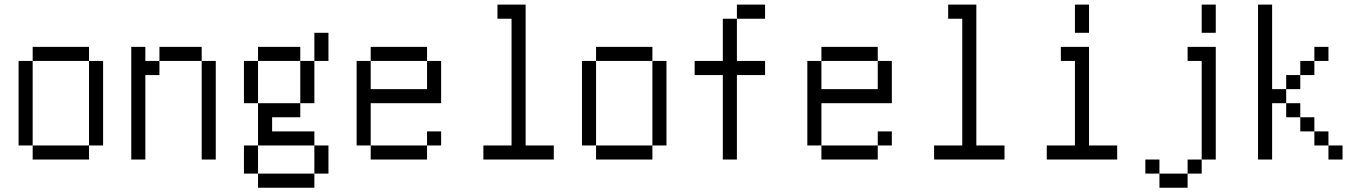

<svg xmlns="http://www.w3.org/2000/svg" viewBox="-20 -708 6040 852"><path d="M125 -62.5V0H375V-62.5ZM125 -62.5Q125 -62.5 125 -437.5H62.5Q62.5 -437.5 62.5 -62.5ZM375 -62.5H437.5Q437.5 -62.5 437.5 -437.5H375Q375 -437.5 375 -62.5ZM125 -437.5H375V-500H125Z M562.5 -500Q562.5 -500 562.5 0H625Q625 0 625 -375H687.5V-437.5H625V-500ZM875 -437.5V0H937.5V-437.5ZM687.5 -437.5H875V-500H687.5Z M1125 62.5V125H1375V62.5ZM1125 62.5Q1125 62.5 1125 -62.5H1062.5Q1062.5 -62.5 1062.5 62.5ZM1375 62.5H1437.5Q1437.5 62.5 1437.5 -62.5H1375Q1375 -62.5 1375 62.5ZM1125 -62.5H1375V-125H1187.5V-187.5H1312.5V-250H1125ZM1125 -250V-437.5H1062.5V-250ZM1312.5 -250H1375V-437.5H1312.5ZM1125 -437.5H1312.5V-500H1125ZM1375 -437.5H1437.5Q1437.5 -437.5 1437.5 -562.5H1375Q1375 -562.5 1375 -437.5Z M1937.5 -62.5V-125H1875V-62.5H1625V0H1875V-62.5ZM1625 -62.5V-250H1937.5V-437.5H1875Q1875 -437.5 1875 -312.5H1625Q1625 -312.5 1625 -437.5H1562.5Q1562.5 -437.5 1562.5 -62.5ZM1625 -437.5H1875V-500H1625Z M2437.5 0V-62.5H2312.5Q2312.5 -62.5 2312.5 -687.5H2187.5V-625H2250V-62.5H2125V0Z M2625 -62.5V0H2875V-62.5ZM2625 -62.5Q2625 -62.5 2625 -437.5H2562.5Q2562.5 -437.5 2562.5 -62.5ZM2875 -62.5H2937.5Q2937.5 -62.5 2937.5 -437.5H2875Q2875 -437.5 2875 -62.5ZM2625 -437.5H2875V-500H2625Z M3375 -375V-437.5H3250V-625H3187.5V-437.5H3062.5V-375H3187.5Q3187.5 -375 3187.5 0H3250Q3250 0 3250 -375ZM3375 -625V-687.5H3250V-625Z M3937.5 -62.5V-125H3875V-62.5H3625V0H3875V-62.5ZM3625 -62.5V-250H3937.5V-437.5H3875Q3875 -437.5 3875 -312.5H3625Q3625 -312.5 3625 -437.5H3562.5Q3562.5 -437.5 3562.5 -62.5ZM3625 -437.5H3875V-500H3625Z M4437.5 0V-62.5H4312.5Q4312.5 -62.5 4312.5 -687.5H4187.5V-625H4250V-62.5H4125V0Z M4937.5 0V-62.5H4812.5V-500H4687.5V-437.5H4750Q4750 -437.5 4750 -62.5H4625V0ZM4750 -687.5Q4750 -687.5 4750 -562.5H4812.5Q4812.5 -562.5 4812.5 -687.5Z M5125 62.5V125H5250V62.5ZM5125 62.5V0H5062.5V62.5ZM5250 62.5H5312.5V0H5250ZM5312.5 0H5375Q5375 0 5375 -500H5250V-437.5H5312.5ZM5312.5 -687.5Q5312.5 -687.5 5312.5 -562.5H5375Q5375 -562.5 5375 -687.5Z M5937.5 0V-62.5H5875V0ZM5875 -437.5V-500H5812.5V-437.5H5750V-375H5687.5V-312.5H5625Q5625 -312.5 5625 -687.5H5562.5V0H5625Q5625 0 5625 -250H5687.5V-187.5H5750V-125H5812.5V-62.5H5875V-125H5812.5V-187.5H5750V-250H5687.5V-312.5H5750V-375H5812.5V-437.5Z"/></svg>

Font: Unifont
Style: Medium
Weight: 500
Version: Version 9.0.06